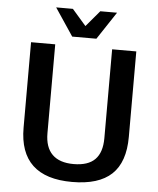

<svg xmlns="http://www.w3.org/2000/svg" viewBox="-60 -944 829 1005"><g transform="rotate(5 355.0 -441.5)"><path d="M79 -251V-700H206V-233Q206 -159 244 -121.5Q282 -84 356 -84Q432 -84 468.5 -121Q505 -158 505 -233V-700H632V-251Q632 -118 564 -54Q496 10 356 10Q79 10 79 -251ZM194 -893H282L355 -809L426 -893H514L418 -748H291Z"/></g></svg>

Font: Krub SemiBold
Style: Regular
Weight: 600
Version: Version 1.000; ttfautohint (v1.6)